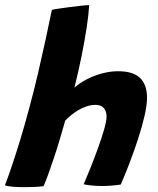

<svg xmlns="http://www.w3.org/2000/svg" viewBox="-51 -742 633 771"><path d="M124 5.5Q111.9 7.4 91.1 8.5Q70.2 9.6 47.9 9.6Q21.9 9.6 0 7.8Q-21.9 6 -31.2 2.1Q-19.5 -28.1 -3.2 -76.2Q13.1 -124.4 31.4 -184.5Q49.6 -244.6 67 -310.2Q85.4 -377.9 101.7 -447.8Q118 -517.8 132.1 -583.1Q146.2 -648.4 157.2 -702.2Q161.2 -703.8 180.8 -706.8Q200.2 -709.8 225.5 -713.1Q250.8 -716.4 273.5 -718.9Q296.2 -721.4 307.1 -721.5Q305 -684 297.2 -632.4Q289.5 -580.8 277.1 -519.3Q264.6 -457.9 248 -390.2Q269 -409 298.1 -423.9Q327.1 -438.8 359.8 -447.4Q392.4 -456 422.9 -456Q483.6 -456 511.5 -428.9Q539.4 -401.9 539.4 -349.5Q539.4 -319.5 529.1 -275.2Q518.8 -230.9 502.5 -181.2Q486.2 -131.6 468 -84.4Q449.8 -37.1 433.9 -0.9Q415.8 1.9 396.8 3.4Q377.8 4.9 359.1 4.9Q317.4 4.9 284.9 -2Q296.1 -27.5 311.6 -66Q327 -104.5 341.9 -145.6Q356.9 -186.8 366.9 -221.4Q376.9 -256.1 376.9 -274.2Q376.9 -295 365.9 -307.9Q355 -320.9 332.6 -320.9Q314.4 -320.9 296.8 -314.9Q279.1 -308.9 263.1 -299.4Q247.1 -289.9 233.7 -278.8Q220.2 -267.8 210.9 -257.6Q200 -218.9 188.4 -180.1Q176.8 -141.4 164.9 -105.9Q153.1 -70.4 142.6 -41.6Q132.1 -12.9 124 5.5Z"/></svg>

Font: Grandstander Thin
Style: Italic
Weight: 100
Italic angle: -15°
Designer: Tyler Finck
Foundry: Etcetera Type Co
Version: Version 1.200